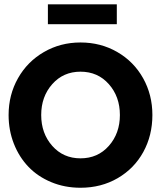

<svg xmlns="http://www.w3.org/2000/svg" viewBox="-20 -872 782 904"><path d="M205.5 -758V-851.5H530V-758ZM20.5 -330.5Q20.5 -425.5 64.8 -503.8Q109 -582 186.8 -627Q264.5 -672 359 -672Q454.5 -672 532.2 -627Q610 -582 653.8 -503.8Q697.5 -425.5 697.5 -330.5Q697.5 -234.5 654.8 -156.5Q612 -78.5 534.2 -33.2Q456.5 12 359 12Q284.5 12 221 -14.5Q157.5 -41 113.8 -86.8Q70 -132.5 45.2 -195.5Q20.5 -258.5 20.5 -330.5ZM359 -126.5Q440.5 -126.5 492.5 -185.2Q544.5 -244 544.5 -330.5Q544.5 -417 492.5 -475.8Q440.5 -534.5 359 -534.5Q278 -534.5 226 -475.8Q174 -417 174 -330.5Q174 -244 226 -185.2Q278 -126.5 359 -126.5Z"/></svg>

Font: League Spartan
Style: Bold
Weight: 700
Foundry: The League of Moveable Type
Version: Version 2.002